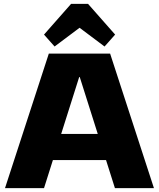

<svg xmlns="http://www.w3.org/2000/svg" viewBox="-20 -979 827 999"><path d="M234 -700H553L781 0H578L395 -578H392L209 0H6ZM217 -282H570V-146H217ZM209 -799 350 -959H438L579 -799L524 -737L336 -878H452L264 -737Z"/></svg>

Font: Pathway Extreme 28pt ExtraBold
Style: Regular
Weight: 800
Designer: Eduardo Rodriguez Tunni
Foundry: Eduardo Rodriguez Tunni
Version: Version 1.001;gftools[0.9.26]